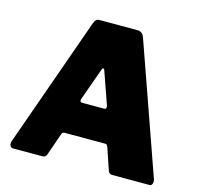

<svg xmlns="http://www.w3.org/2000/svg" viewBox="-107 -857 1013 973"><g transform="rotate(15 399.5 -371.0)"><path d="M43 0Q32 0 27 -10.5Q22 -21 28 -37L270 -719Q275 -731 281 -736.5Q287 -742 300 -742H497Q523 -742 533 -715L773 -34Q777 -24 773.5 -12Q770 0 759 0H563Q546 0 541 -17L502 -132Q500 -137 497.5 -140.5Q495 -144 487 -144H275Q263 -144 260 -133L219 -15Q217 -9 211.5 -4.5Q206 0 195 0H43ZM437 -314Q452 -314 446 -334L386 -505Q384 -510 380 -510Q376 -510 374 -505L313 -335Q305 -314 323 -314Z"/></g></svg>

Font: Libre Franklin Black
Style: Regular
Weight: 900
Designer: Pablo Impallari, Rodrigo Fuenzalida, Nhung Nguyen
Foundry: Impallari Type
Version: Version 3.000